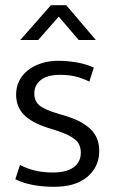

<svg xmlns="http://www.w3.org/2000/svg" viewBox="-20 -710 441 739"><path d="M324 -396Q295 -410 268.5 -416Q242 -422 213 -422Q162 -422 137 -402Q112 -382 112 -350Q112 -321 131.5 -304.5Q151 -288 205 -272L235 -263Q297 -244 329.5 -212Q362 -180 362 -129Q362 -69 317 -30Q272 9 188 9Q143 9 105 1.5Q67 -6 39 -20L57 -75Q84 -61 115 -53.5Q146 -46 183 -46Q234 -46 262.5 -65.5Q291 -85 291 -123Q291 -155 268.5 -173.5Q246 -192 196 -208L164 -218Q102 -238 72 -268.5Q42 -299 42 -346Q42 -375 54 -399Q66 -423 88 -440Q110 -457 139.5 -466.5Q169 -476 205 -476Q238 -476 274 -470Q310 -464 341 -450ZM349 -556H283L206 -646L127 -556H58L176 -690H235Z"/></svg>

Font: Mukta Light
Style: Regular
Weight: 300
Designer: Girish Dalvi and Yashodeep Gholap
Foundry: Ek Type
Version: Version 2.538;PS 1.002;hotconv 16.6.51;makeotf.lib2.5.65220;